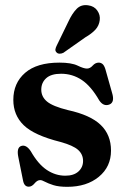

<svg xmlns="http://www.w3.org/2000/svg" viewBox="-20 -711 488 742"><path d="M232.5 -32Q265 -32 283 -48.2Q301 -64.5 301 -89Q301 -114.5 281.8 -131.8Q262.5 -149 213.5 -162.5Q112 -188 71.8 -227Q31.5 -266 31.5 -325Q31.5 -390 77 -429.5Q122.5 -469 209.5 -469Q256 -469 279.8 -457.5Q303.5 -446 316 -446Q328 -446 338.2 -457.5Q348.5 -469 361.5 -469Q369.5 -469 376 -463.8Q382.5 -458.5 387 -444.5L413 -352.5Q424.5 -315.5 402.5 -307Q380 -298.5 363.5 -323Q332 -378 296 -402Q260 -426 216 -426Q177.5 -426 158.5 -408.8Q139.5 -391.5 139.5 -364.5Q139.5 -337 161.8 -318.5Q184 -300 242.5 -285.5Q329.5 -266.5 369.2 -228.2Q409 -190 409 -129Q409 -66.5 362 -27.8Q315 11 240 11Q207 11 186.5 4.5Q166 -2 154 -8.5Q142 -15 135.5 -15Q124 -15 113.5 -2.2Q103 10.5 91 10.5Q73.5 10.5 69 -13.5L51 -103Q43 -141 62.5 -147Q81.5 -153 99 -126.5Q127.5 -76.5 161 -54.2Q194.5 -32 232.5 -32ZM244 -627Q258.5 -658.5 276 -676.5Q293.5 -694.5 320.5 -690.5Q344 -687.5 356 -670.2Q368 -653 365.5 -633.5Q363 -612 348.8 -596.5Q334.5 -581 309.5 -566.5L225 -507Q218 -503.5 210.5 -503.5Q203 -503.5 198.5 -508.5Q193 -514 194.2 -520.8Q195.5 -527.5 199 -534.5Z"/></svg>

Font: Fraunces 72pt S050 SemiBold
Style: Regular
Weight: 600
Version: Version 1.000; ttfautohint (v1.8.3)